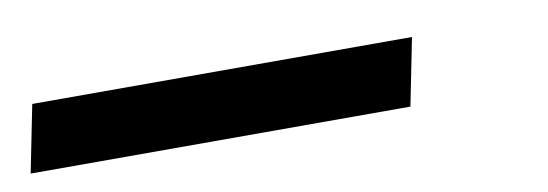

<svg xmlns="http://www.w3.org/2000/svg" viewBox="-56 -14 682 239"><g transform="rotate(-10 285.0 105.5)"><path d="M-30 148 -13 63H467L450 148Z"/></g></svg>

Font: Source Code Pro SemiBold
Style: Italic
Weight: 600
Italic angle: -11°
Monospace: yes
Designer: Paul D. Hunt, Teo Tuominen
Foundry: Adobe Systems Incorporated
Version: Version 1.016;hotconv 1.0.116;makeotfexe 2.5.65601